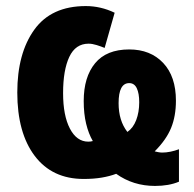

<svg xmlns="http://www.w3.org/2000/svg" viewBox="-20 -580 639 633"><path d="M263 -560Q312 -560 358 -538L325 -422Q313 -427 298.5 -431.5Q284 -436 272 -436Q229 -436 208.5 -392.5Q188 -349 188 -273Q188 -199 210.5 -156Q233 -113 271 -113Q279 -113 286 -115Q272 -139 264 -172Q256 -205 256 -247Q256 -326 293.5 -371.5Q331 -417 406 -417Q476 -417 518 -372.5Q560 -328 560 -248Q560 -197 544 -158Q528 -119 490 -81Q494 -80 501 -78.5Q508 -77 515 -77Q528 -77 542.5 -80Q557 -83 570 -88V19Q537 33 491 33Q419 33 363 -7Q342 1 315.5 5.5Q289 10 256 10Q152 10 94.5 -66Q37 -142 37 -275Q37 -404 93 -482Q149 -560 263 -560ZM406 -306Q371 -306 371 -240Q371 -182 400 -145Q419 -158 429 -184Q439 -210 439 -243Q439 -272 431 -289Q423 -306 406 -306Z"/></svg>

Font: Noto Sans Condensed ExtraBold
Style: Regular
Weight: 800
Width: 3
Designer: Monotype Design Team
Foundry: Monotype Imaging Inc.
Version: Version 2.013; ttfautohint (v1.8.4.7-5d5b)